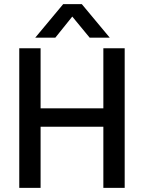

<svg xmlns="http://www.w3.org/2000/svg" viewBox="-20 -907 696 927"><path d="M479 -674H582V0H479V-295H176V0H73V-674H176V-384H479ZM329 -827 247 -725H150L285 -887H375L510 -725H413Z"/></svg>

Font: Hind Medium
Style: Regular
Weight: 500
Designer: Manushi Parikh, Satya Rajpurohit
Foundry: Indian Type Foundry
Version: Version 1.201;PS 1.0;hotconv 1.0.78;makeotf.lib2.5.61930; tt